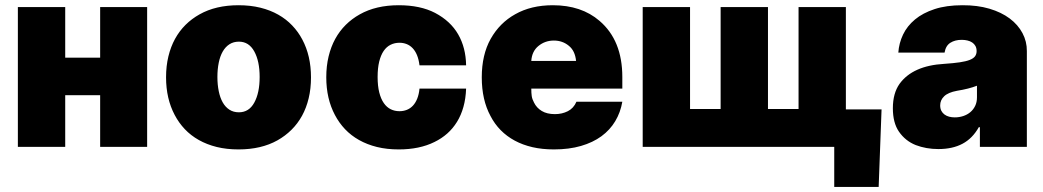

<svg xmlns="http://www.w3.org/2000/svg" viewBox="-20 -573 4070 749"><path d="M554 0H370.7V-201.7H234.4V0H49.7V-545.5H234.4V-348H370.7V-545.5H554Z M910.5 9.9Q864.3 9.9 825.6 0.4Q786.9 -9.2 755.7 -26.8Q724.4 -44.4 701 -69.1Q677.6 -93.8 661.6 -124.3Q627.8 -187.9 627.8 -271.3Q627.8 -315.3 636.9 -353Q646 -390.6 662.8 -421.3Q679.7 -452.1 703.8 -476Q728 -500 758.5 -517Q821.7 -552.6 910.5 -552.6Q957 -552.6 995.7 -543Q1034.4 -533.4 1065.5 -515.8Q1096.6 -498.2 1120 -473.5Q1143.5 -448.9 1159.4 -418.7Q1193.2 -355.1 1193.2 -271.3Q1193.2 -226.9 1184.1 -189.5Q1175.1 -152 1158.2 -121.3Q1141.3 -90.6 1117 -66.6Q1092.7 -42.6 1062.5 -25.6Q999.3 9.9 910.5 9.9ZM911.9 -134.9Q951.3 -134.9 971.9 -172.6Q992.9 -210.6 992.9 -272.7Q992.9 -334.5 971.9 -372.5Q951 -410.5 911.9 -410.5Q891 -410.5 875.2 -400.4Q859.4 -390.3 848.9 -372Q838.4 -353.7 833.3 -328.3Q828.1 -302.9 828.1 -272.7Q828.1 -242.9 833.3 -217.5Q838.4 -192.1 848.7 -173.8Q859 -155.5 874.8 -145.2Q890.6 -134.9 911.9 -134.9Z M1535.5 9.9Q1489.3 9.9 1450.6 0.4Q1411.9 -9.2 1380.7 -26.8Q1349.4 -44.4 1326 -69.1Q1302.6 -93.8 1286.6 -124.3Q1252.8 -187.9 1252.8 -271.3Q1252.8 -315.3 1261.9 -353Q1271 -390.6 1287.8 -421.3Q1304.7 -452.1 1328.8 -476Q1353 -500 1383.5 -517Q1446.7 -552.6 1535.5 -552.6Q1619.7 -552.6 1677.2 -522.7Q1737.6 -490.8 1767.4 -438.9Q1797.2 -387.1 1798.3 -318.2H1616.5Q1613.6 -341.3 1606.7 -358Q1599.8 -374.6 1589.5 -385.3Q1579.2 -396 1566.2 -401.1Q1553.3 -406.2 1538.4 -406.2Q1519.5 -406.2 1503.7 -398.4Q1487.9 -390.6 1476.7 -374.3Q1465.6 -358 1459.3 -332.7Q1453.1 -307.5 1453.1 -272.7Q1453.1 -237.6 1459.5 -212.4Q1465.9 -187.1 1477.3 -170.8Q1488.6 -154.5 1504.3 -146.8Q1519.9 -139.2 1538.4 -139.2Q1553.6 -139.2 1567.1 -144.5Q1580.6 -149.9 1590.7 -160.7Q1600.9 -171.5 1607.6 -188.2Q1614.3 -204.9 1616.5 -227.3H1798.3Q1796.9 -188.2 1787.8 -155.9Q1778.8 -123.6 1762.8 -97.7Q1746.8 -71.7 1724.8 -52.2Q1702.8 -32.7 1675.1 -19.2Q1616.8 9.9 1535.5 9.9Z M2140.6 9.9Q2095.2 9.9 2057 1.1Q2018.8 -7.8 1987.9 -24.5Q1957 -41.2 1933.2 -65.3Q1909.4 -89.5 1893.5 -120.4Q1859.4 -183.2 1859.4 -271.3Q1859.4 -359.4 1894.2 -421.5Q1929.3 -483.7 1989.7 -517.4Q2051.8 -552.6 2136.4 -552.6Q2248.2 -552.6 2318.9 -491.5Q2407.7 -415.5 2407.7 -272.7V-227.3H2052.6Q2052.6 -210.2 2054.3 -198.2Q2056.1 -186.1 2063.2 -172.9Q2073.2 -152.3 2093.4 -140.1Q2113.6 -127.8 2144.9 -127.8Q2172.6 -127.8 2195.1 -139.2Q2217.7 -150.6 2228.7 -176.1H2407.7Q2400.6 -134.6 2380.1 -100.3Q2359.7 -66.1 2326.2 -41.5Q2292.6 -17 2246.3 -3.6Q2199.9 9.9 2140.6 9.9ZM2227.3 -335.2Q2223.4 -375 2198.9 -394.5Q2174.4 -414.8 2140.6 -414.8Q2106.5 -414.8 2080.6 -393.8Q2055 -372.9 2052.6 -335.2Z M3407.7 156.2H3234.4V0H2487.2V-545.5H2671.9V-147.7H2791.2V-545.5H2975.9V-147.7H3095.2V-545.5H3279.8V-146.3H3419Z M3640.6 8.5Q3593 8.5 3552.2 -7.1Q3512.1 -23.1 3486.9 -59.3Q3463.1 -93.8 3463.1 -150.6Q3463.1 -209.2 3489.3 -246.1Q3540.8 -316.8 3663.4 -323.9Q3699.6 -326.3 3723.9 -329.9Q3748.2 -333.5 3763 -339.3Q3777.7 -345.2 3783.7 -353.5Q3789.8 -361.9 3789.8 -373.6Q3789.8 -385.3 3785.2 -393.6Q3780.5 -402 3772.5 -407.3Q3764.6 -412.6 3753.9 -415.1Q3743.3 -417.6 3731.5 -417.6Q3705.6 -417.6 3687.5 -406.2Q3669.4 -394.9 3664.8 -367.9H3484.4Q3486.9 -404.5 3502.8 -438Q3518.8 -471.6 3549.4 -497Q3579.9 -522.4 3625.9 -537.5Q3671.9 -552.6 3734.4 -552.6Q3793 -552.9 3839.7 -539.1Q3886.4 -525.2 3918.9 -500.9Q3951.3 -476.6 3968.8 -443.7Q3986.2 -410.9 3985.8 -373.6V0H3802.6V-76.7H3798.3Q3773.8 -33 3734.9 -12.3Q3696 8.5 3640.6 8.5ZM3704.5 -115.1Q3721.6 -115.1 3737.4 -120.2Q3753.2 -125.4 3765.1 -135.3Q3777 -145.2 3784.1 -159.8Q3791.2 -174.4 3791.2 -193.2V-238.6Q3759.6 -226.2 3713.1 -218.8Q3678.6 -212.4 3663.2 -197.4Q3647.7 -182.5 3647.7 -161.9Q3647.7 -149.5 3652.3 -140.6Q3657 -131.7 3664.8 -126.1Q3672.6 -120.4 3682.9 -117.7Q3693.2 -115.1 3704.5 -115.1Z"/></svg>

Font: Linik Sans Black
Style: Regular
Weight: 900
Designer: Fonts by Rasmus Andersson / Changes by Cristiano Sobral with parts from Marc Monis
Foundry: rsms
Version: Version 3.020; ttfautohint (v1.6)